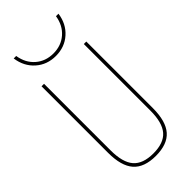

<svg xmlns="http://www.w3.org/2000/svg" viewBox="-296 -1018 1092 1092"><g transform="rotate(-45 250.0 -472.0)"><path d="M250 10Q157 10 113.5 -39.5Q70 -89 70 -195V-730H90V-195Q90 -98 128 -54Q166 -10 250 -10Q334 -10 372 -54Q410 -98 410 -195V-730H430V-195Q430 -89 386.5 -39.5Q343 10 250 10ZM250 -794Q179 -794 129.5 -838Q80 -882 70 -954H90Q100 -890 143.5 -852Q187 -814 250 -814Q313 -814 356.5 -852Q400 -890 410 -954H430Q420 -882 370.5 -838Q321 -794 250 -794Z"/></g></svg>

Font: M PLUS 1 Code Thin
Style: Regular
Weight: 250
Designer: Coji Morishita
Foundry: UNDERFOREST DESIGN
Version: Version 1.002